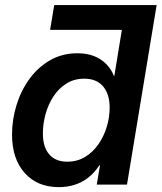

<svg xmlns="http://www.w3.org/2000/svg" viewBox="-20 -748 655 778"><path d="M534.2 -627H183.1L199.7 -727.5H614.7ZM218.8 10.3Q130.9 10.3 79.8 -47.4Q28.8 -105 28.8 -202.1Q28.8 -263.7 46.9 -322.3Q64.9 -380.9 99.4 -428.2Q133.8 -475.6 182.9 -503.9Q231.9 -532.2 293.9 -532.2Q332.5 -532.2 361.6 -520.5Q390.6 -508.8 410.6 -488.3Q430.7 -467.8 441.4 -440.9H443.4L490.2 -727.5H614.7L494.6 0H372.1L385.3 -78.6H382.8Q363.8 -49.3 339.1 -29.5Q314.5 -9.8 284.2 0.2Q253.9 10.3 218.8 10.3ZM252.4 -92.8Q293 -92.8 324.7 -112.1Q356.4 -131.3 378.7 -163.3Q400.9 -195.3 412.6 -234.1Q424.3 -272.9 424.3 -312Q424.3 -366.7 397.7 -397.9Q371.1 -429.2 321.8 -429.2Q280.8 -429.2 249.5 -409.7Q218.3 -390.1 197 -357.9Q175.8 -325.7 164.8 -286.4Q153.8 -247.1 153.8 -207Q153.8 -152.3 179.4 -122.6Q205.1 -92.8 252.4 -92.8Z"/></svg>

Font: Inter 28pt SemiBold
Style: Italic
Weight: 600
Italic angle: -9.3988°
Designer: Rasmus Andersson
Foundry: rsms
Version: Version 4.001;git-66647c0bb